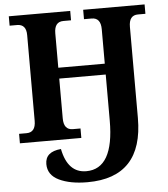

<svg xmlns="http://www.w3.org/2000/svg" viewBox="-62 -770 943 1075"><g transform="rotate(-5 409.5 -232.0)"><path d="M698.2 -84Q698.2 250 386.2 250Q289.1 250 227.1 220.2Q165 190.4 165 128.9Q165 59.6 253.9 51.8Q280.8 188 384.8 188Q540 188 540 -83V-341.8H278.8V-118.2Q278.8 -53.2 330.1 -53.2H373V0H27.8V-53.2H69.8Q121.1 -53.2 121.1 -118.2V-600.1Q121.1 -661.1 69.8 -661.1H27.8V-713.9H373V-661.1H330.1Q278.8 -661.1 278.8 -596.2V-402.8H540V-596.2Q540 -661.1 488.8 -661.1H445.8V-713.9H791V-661.1H749Q698.2 -661.1 698.2 -596.2Z"/></g></svg>

Font: Droids
Style: b
Weight: 700
Foundry: Ascender Corporation
Version: Version 1.00 build 113